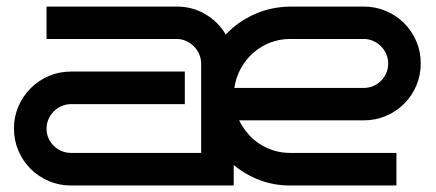

<svg xmlns="http://www.w3.org/2000/svg" viewBox="-20 -570 1339 590"><path d="M1272.9 -375Q1272.9 -338.4 1259.3 -306.6Q1245.6 -274.9 1221.9 -251.2Q1198.2 -227.5 1166.3 -213.9Q1134.3 -200.2 1098.1 -200.2H714.8Q725.6 -178.2 741.5 -159.7Q757.3 -141.1 777.6 -127.9Q797.9 -114.7 821.5 -107.4Q845.2 -100.1 871.1 -100.1H1198.2V0H871.1Q821.3 0 777.3 -16.8Q733.4 -33.7 698.2 -63V0H198.2Q161.6 0 129.9 -13.7Q98.1 -27.3 74.2 -51Q50.3 -74.7 36.6 -106.7Q22.9 -138.7 22.9 -174.8Q22.9 -211.4 36.6 -243.2Q50.3 -274.9 74.2 -298.8Q98.1 -322.8 129.9 -336.4Q161.6 -350.1 198.2 -350.1H547.9V-250H198.2Q182.6 -250 168.9 -243.9Q155.3 -237.8 145 -227.5Q134.8 -217.3 128.9 -203.6Q123 -189.9 123 -174.8Q123 -159.2 128.9 -145.8Q134.8 -132.3 145 -122.1Q155.3 -111.8 168.9 -106Q182.6 -100.1 198.2 -100.1H598.1V-375Q598.1 -390.1 592 -403.8Q585.9 -417.5 575.7 -427.7Q565.4 -438 551.8 -444.1Q538.1 -450.2 522.9 -450.2H123V-549.8H522.9Q571.3 -549.8 610.8 -526.6Q650.4 -503.4 673.8 -463.9Q710.9 -503.4 761.5 -526.1Q812 -548.8 871.1 -549.8H1098.1Q1134.3 -549.8 1166.3 -536.1Q1198.2 -522.5 1221.9 -498.8Q1245.6 -475.1 1259.3 -443.4Q1272.9 -411.6 1272.9 -375ZM1098.1 -299.8Q1113.3 -299.8 1127 -305.7Q1140.6 -311.5 1150.9 -321.8Q1161.1 -332 1167 -345.7Q1172.9 -359.4 1172.9 -375Q1172.9 -390.1 1167 -403.8Q1161.1 -417.5 1150.9 -427.7Q1140.6 -438 1127 -444.1Q1113.3 -450.2 1098.1 -450.2H871.1Q837.9 -450.2 808.8 -438.5Q779.8 -426.8 757.1 -406.5Q734.4 -386.2 719.5 -358.6Q704.6 -331.1 700.2 -299.8Z"/></svg>

Font: Bruno Ace
Style: Regular
Weight: 400
Designer: Astigmatic (AOETI)
Foundry: Astigmatic (AOETI)
Version: Version 1.000